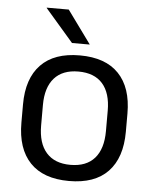

<svg xmlns="http://www.w3.org/2000/svg" viewBox="-51 -726 622 782"><g transform="rotate(5 260.0 -335.0)"><path d="M260 12.5Q155 12.5 100.8 -44.2Q46.5 -101 46.5 -207.5V-282Q46.5 -388 101 -444.5Q155.5 -501 260 -501Q365 -501 419.2 -444.5Q473.5 -388 473.5 -282V-207.5Q473.5 -101 419.2 -44.2Q365 12.5 260 12.5ZM260 -53.5Q325 -53.5 358.8 -92Q392.5 -130.5 392.5 -203V-286.5Q392.5 -358.5 358.8 -396.8Q325 -435 260 -435Q195.5 -435 161.5 -396.8Q127.5 -358.5 127.5 -286.5V-203Q127.5 -130.5 161.5 -92Q195.5 -53.5 260 -53.5ZM108.5 -683H198.5L295.5 -549.5V-548.5H223.5L108.5 -681.5Z"/></g></svg>

Font: Anek Devanagari Medium
Style: Regular
Weight: 400
Version: Version 1.003